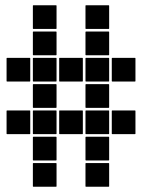

<svg xmlns="http://www.w3.org/2000/svg" viewBox="-20 -715 640 730"><path d="M307 -695H393Q395 -695 395 -693V-607Q395 -605 393 -605H307Q305 -605 305 -607V-693Q305 -695 307 -695ZM107 -695H193Q195 -695 195 -693V-607Q195 -605 193 -605H107Q105 -605 105 -607V-693Q105 -695 107 -695ZM307 -595H393Q395 -595 395 -593V-507Q395 -505 393 -505H307Q305 -505 305 -507V-593Q305 -595 307 -595ZM107 -595H193Q195 -595 195 -593V-507Q195 -505 193 -505H107Q105 -505 105 -507V-593Q105 -595 107 -595ZM407 -495H493Q495 -495 495 -493V-407Q495 -405 493 -405H407Q405 -405 405 -407V-493Q405 -495 407 -495ZM307 -495H393Q395 -495 395 -493V-407Q395 -405 393 -405H307Q305 -405 305 -407V-493Q305 -495 307 -495ZM207 -495H293Q295 -495 295 -493V-407Q295 -405 293 -405H207Q205 -405 205 -407V-493Q205 -495 207 -495ZM107 -495H193Q195 -495 195 -493V-407Q195 -405 193 -405H107Q105 -405 105 -407V-493Q105 -495 107 -495ZM7 -495H93Q95 -495 95 -493V-407Q95 -405 93 -405H7Q5 -405 5 -407V-493Q5 -495 7 -495ZM307 -395H393Q395 -395 395 -393V-307Q395 -305 393 -305H307Q305 -305 305 -307V-393Q305 -395 307 -395ZM107 -395H193Q195 -395 195 -393V-307Q195 -305 193 -305H107Q105 -305 105 -307V-393Q105 -395 107 -395ZM407 -295H493Q495 -295 495 -293V-207Q495 -205 493 -205H407Q405 -205 405 -207V-293Q405 -295 407 -295ZM307 -295H393Q395 -295 395 -293V-207Q395 -205 393 -205H307Q305 -205 305 -207V-293Q305 -295 307 -295ZM207 -295H293Q295 -295 295 -293V-207Q295 -205 293 -205H207Q205 -205 205 -207V-293Q205 -295 207 -295ZM107 -295H193Q195 -295 195 -293V-207Q195 -205 193 -205H107Q105 -205 105 -207V-293Q105 -295 107 -295ZM7 -295H93Q95 -295 95 -293V-207Q95 -205 93 -205H7Q5 -205 5 -207V-293Q5 -295 7 -295ZM307 -195H393Q395 -195 395 -193V-107Q395 -105 393 -105H307Q305 -105 305 -107V-193Q305 -195 307 -195ZM107 -195H193Q195 -195 195 -193V-107Q195 -105 193 -105H107Q105 -105 105 -107V-193Q105 -195 107 -195ZM307 -95H393Q395 -95 395 -93V-7Q395 -5 393 -5H307Q305 -5 305 -7V-93Q305 -95 307 -95ZM107 -95H193Q195 -95 195 -93V-7Q195 -5 193 -5H107Q105 -5 105 -7V-93Q105 -95 107 -95Z"/></svg>

Font: Pixel Panel Black
Style: Regular
Weight: 900
Monospace: yes
Designer: Óliver Lalan
Foundry: Óliver Lalan
Version: Version 1.000; ttfautohint (v1.8.4.7-5d5b-dirty);gftools[0.9